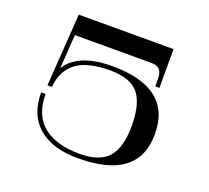

<svg xmlns="http://www.w3.org/2000/svg" viewBox="-129 -911 1189 1093"><g transform="rotate(20 465.0 -365.0)"><path d="M140 -311H167L197 -750H170ZM147 -261H120Q120 -125 204.5 -52.5Q289 20 444 20Q810 20 810 -258Q810 -540 450 -540Q157 -540 140 -311H167Q176 -412 243 -462.5Q310 -513 449 -513Q569 -513 619.5 -453Q670 -393 670 -257Q670 -126 617.5 -66.5Q565 -7 444 -7Q302 -7 224.5 -70Q147 -133 147 -261ZM744 -515V-750H170V-727L189 -633H655Q688 -633 703.5 -615.5Q719 -598 719 -557V-515Z"/></g></svg>

Font: Solide Mirage
Style: Mono
Weight: 400
Width: 6
Designer: Jérémy Landes
Foundry: Velvetyne Type Foundry
Version: Version 1.1